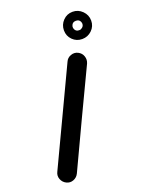

<svg xmlns="http://www.w3.org/2000/svg" viewBox="-144 -623 564 735"><g transform="rotate(-20 138.0 -255.0)"><path d="M161 -387Q167 -401 182 -406.5Q197 -412 211 -405Q225 -398 230 -383.5Q235 -369 229 -355Q183 -259 138 -163.5Q93 -68 48 28Q41 42 26.5 47.5Q12 53 -2 46Q-16 39 -21.5 24.5Q-27 10 -20 -4Q25 -100 70.5 -195.5Q116 -291 161 -387Q161 -387 161 -387Q161 -387 161 -387ZM247 -485Q250 -485 253 -487Q263 -492 264 -502Q264 -503 264 -504Q264 -506 264 -507Q263 -510 262 -513Q257 -523 246 -523Q244 -524 244 -523Q243 -523 243 -523Q232 -523 227 -513Q226 -510 225 -507Q225 -506 225 -504Q225 -502 225 -501Q226 -498 227 -495Q232 -485 243 -485Q243 -485 244 -485Q246 -485 247 -485ZM300 -504Q300 -481 283.5 -465Q267 -449 244 -449Q221 -449 205 -465Q189 -481 189 -504Q189 -527 205 -543.5Q221 -560 244 -560Q267 -560 283.5 -543.5Q300 -527 300 -504Z"/></g></svg>

Font: FRB American Cursive Guidelines Extrabold
Style: Bold Italic
Weight: 800
Italic angle: -25°
Version: Version 2.0;Modular Font Editor K font №1